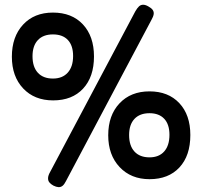

<svg xmlns="http://www.w3.org/2000/svg" viewBox="-20 -744 849 809"><path d="M205 38Q194 32 188 24.5Q182 17 182.5 6Q183 -5 191 -19L550 -696Q558 -710 565.5 -717Q573 -724 583 -724Q593 -724 605 -717Q618 -710 623.5 -702Q629 -694 627.5 -684Q626 -674 618 -660L258 19Q251 33 243.5 39Q236 45 226.5 44.5Q217 44 205 38ZM204 -321Q125 -321 77.5 -371.5Q30 -422 30 -505Q30 -589 77 -640Q124 -691 203 -691Q283 -691 329.5 -641Q376 -591 376 -506Q376 -420 330 -370.5Q284 -321 204 -321ZM203 -413Q243 -413 265.5 -438Q288 -463 288 -508Q288 -552 266 -575.5Q244 -599 203 -599Q162 -599 139.5 -575Q117 -551 117 -507Q117 -462 139.5 -437.5Q162 -413 203 -413ZM610 11Q532 11 484 -40Q436 -91 436 -174Q436 -258 483.5 -308.5Q531 -359 610 -359Q689 -359 735.5 -309.5Q782 -260 782 -175Q782 -88 736 -38.5Q690 11 610 11ZM610 -81Q650 -81 672 -106Q694 -131 694 -176Q694 -220 672 -243.5Q650 -267 610 -267Q569 -267 546.5 -243Q524 -219 524 -175Q524 -130 546.5 -105.5Q569 -81 610 -81Z"/></svg>

Font: Fredoka Medium
Style: Regular
Weight: 500
Designer: Ben Nathan
Foundry: Milena B. Brandão, Ben Nathan
Version: Version 2.001